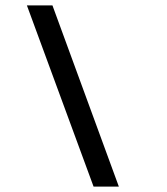

<svg xmlns="http://www.w3.org/2000/svg" viewBox="-20 -650 621 714"><path d="M328 44 80 -630H175L422 44Z"/></svg>

Font: Alumni Sans Thin ExtraBold
Style: Italic
Weight: 800
Italic angle: -8°
Version: Version 1.016